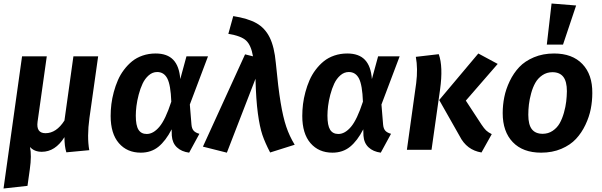

<svg xmlns="http://www.w3.org/2000/svg" viewBox="-21 -849 3410 1088"><path d="M485.8 -180.2Q471.2 -73.7 484.9 2L355 14.2Q344.2 -19.5 344.2 -71.8Q292 11.2 215.8 11.2Q173.3 11.2 148.9 -16.1Q159.2 31.7 147.9 110.8L134.8 204.1L-1 219.2L104 -529.8H244.1L191.9 -159.2Q183.1 -94.2 236.8 -94.2Q298.3 -94.2 344.2 -166L395 -529.8H535.2Z M860.8 -545.9Q926.8 -545.9 960.9 -510Q995.1 -474.1 1000.5 -400.9L1035.6 -529.8H1157.7L1054.7 -256.8L1064 -143.1Q1065.9 -120.1 1076.4 -108.4Q1086.9 -96.7 1108.9 -90.8L1050.8 16.1Q1007.3 10.3 981.4 -14.2Q955.6 -38.6 952.6 -80.1L951.7 -116.2Q918 -50.8 876.7 -17.3Q835.4 16.1 776.9 16.1Q699.2 16.1 652.6 -37.8Q606 -91.8 606 -191.9Q606 -225.1 610.1 -258.8Q614.3 -292.5 623.8 -327.6Q633.3 -362.8 647 -394.3Q660.6 -425.8 681.6 -453.6Q702.6 -481.4 728 -502Q753.4 -522.5 787.6 -534.2Q821.8 -545.9 860.8 -545.9ZM869.6 -440.9Q843.3 -440.9 821.8 -422.1Q800.3 -403.3 787.1 -375.2Q773.9 -347.2 764.9 -312.7Q755.9 -278.3 752.2 -248.3Q748.5 -218.3 748.5 -193.8Q748.5 -138.2 763.7 -114Q778.8 -89.8 810.5 -89.8Q847.7 -89.8 882.1 -130.4Q916.5 -170.9 949.7 -272.9Q946.3 -367.2 927.2 -404.1Q908.2 -440.9 869.6 -440.9Z M1300.8 -757.8Q1384.3 -744.6 1432.4 -717.5Q1480.5 -690.4 1507.1 -637Q1533.7 -583.5 1542 -492.2Q1555.2 -353 1569.1 -268.8Q1583 -184.6 1601.1 -131.1Q1619.1 -77.6 1648.9 -28.8L1509.8 15.1Q1481 -40 1465.8 -84.7Q1450.7 -129.4 1440.2 -206.8Q1429.7 -284.2 1426.8 -402.8L1264.6 16.1L1128.9 -18.1L1367.7 -541L1412.6 -529.8Q1401.9 -592.8 1373.8 -619.1Q1345.7 -645.5 1272.9 -657.2Z M1946.8 -545.9Q2012.7 -545.9 2046.9 -510Q2081.1 -474.1 2086.4 -400.9L2121.6 -529.8H2243.7L2140.6 -256.8L2149.9 -143.1Q2151.9 -120.1 2162.4 -108.4Q2172.9 -96.7 2194.8 -90.8L2136.7 16.1Q2093.3 10.3 2067.4 -14.2Q2041.5 -38.6 2038.6 -80.1L2037.6 -116.2Q2003.9 -50.8 1962.6 -17.3Q1921.4 16.1 1862.8 16.1Q1785.2 16.1 1738.5 -37.8Q1691.9 -91.8 1691.9 -191.9Q1691.9 -225.1 1696 -258.8Q1700.2 -292.5 1709.7 -327.6Q1719.2 -362.8 1732.9 -394.3Q1746.6 -425.8 1767.6 -453.6Q1788.6 -481.4 1814 -502Q1839.4 -522.5 1873.5 -534.2Q1907.7 -545.9 1946.8 -545.9ZM1955.6 -440.9Q1929.2 -440.9 1907.7 -422.1Q1886.2 -403.3 1873 -375.2Q1859.9 -347.2 1850.8 -312.7Q1841.8 -278.3 1838.1 -248.3Q1834.5 -218.3 1834.5 -193.8Q1834.5 -138.2 1849.6 -114Q1864.7 -89.8 1896.5 -89.8Q1933.6 -89.8 1968 -130.4Q2002.4 -170.9 2035.6 -272.9Q2032.2 -367.2 2013.2 -404.1Q1994.1 -440.9 1955.6 -440.9Z M2707.5 15.1Q2623.5 1.5 2583.5 -78.1L2467.8 -282.2L2689.5 -545.9L2799.3 -486.8L2618.7 -278.8L2707.5 -143.1Q2722.2 -121.1 2733.6 -110.1Q2745.1 -99.1 2765.6 -88.9ZM2284.7 0 2337.4 -377.9Q2347.7 -460 2335.4 -526.9L2465.3 -542Q2490.7 -471.2 2472.7 -341.8L2424.3 0Z M3104.5 -829.1 3243.7 -817.9 3169.4 -596.2H3077.6ZM3045.4 16.1Q2941.9 16.1 2884.8 -43.5Q2827.6 -103 2827.6 -208Q2827.6 -253.9 2836.7 -298.8Q2845.7 -343.8 2867.4 -389.2Q2889.2 -434.6 2921.4 -468.8Q2953.6 -502.9 3004.6 -524.4Q3055.7 -545.9 3118.7 -545.9Q3222.2 -545.9 3279.3 -486.1Q3336.4 -426.3 3335.4 -321.8Q3335.4 -276.4 3326.7 -231.7Q3317.9 -187 3296.4 -141.6Q3274.9 -96.2 3242.9 -61.8Q3210.9 -27.3 3159.9 -5.6Q3108.9 16.1 3045.4 16.1ZM3054.2 -90.8Q3085.9 -90.8 3111.1 -107.9Q3136.2 -125 3150.6 -150.6Q3165 -176.3 3174.6 -210.2Q3184.1 -244.1 3187.5 -273.4Q3190.9 -302.7 3191.4 -332Q3191.4 -387.7 3170.9 -413.8Q3150.4 -439.9 3109.4 -439.9Q3077.6 -439.9 3052.5 -422.9Q3027.3 -405.8 3012.7 -379.9Q2998 -354 2988.8 -320.1Q2979.5 -286.1 2976.1 -256.6Q2972.7 -227.1 2972.7 -198.2Q2972.7 -142.6 2992.9 -116.7Q3013.2 -90.8 3054.2 -90.8Z"/></svg>

Font: FiraGO SemiBold
Style: Italic
Weight: 600
Italic angle: -8°
Designer: bBox Type GmbH
Foundry: bBox Type GmbH
Version: Version 1.001;PS 001.001;hotconv 1.0.88;makeotf.lib2.5.64775